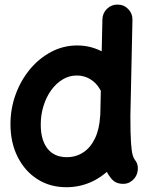

<svg xmlns="http://www.w3.org/2000/svg" viewBox="-20 -749 644 827"><path d="M487.3 -729.2Q460.8 -730 441.3 -711.5Q421.9 -693 421.1 -666L411.9 -250.2Q410.8 -179.8 412.8 -130.2Q414.9 -80.6 425.3 -44.9Q435.7 -9.2 458.4 19.3Q475.1 40 502.4 42.7Q529.7 45.4 550 28.4Q570.4 11.4 573.4 -15.7Q576.3 -42.8 559.2 -63.2Q554.8 -69.2 550.8 -83.7Q546.8 -98.3 544.2 -136Q541.6 -173.8 541.6 -248.8L550.5 -663.1Q551.3 -690.1 532.8 -709.5Q514.3 -728.9 487.3 -729.2ZM312.5 -553.2Q253.2 -553.2 201 -525.8Q148.9 -498.4 109.3 -450.9Q69.7 -403.3 47.4 -342.3Q25.1 -281.4 25.1 -214.2Q25.1 -135.4 55.7 -73.9Q86.3 -12.5 140.6 22.5Q194.9 57.4 266 57.4Q319.7 57.4 367.7 37.1Q415.8 16.8 453.2 -21Q490.7 -58.8 513.7 -111.9Q536.6 -165 540 -230.3Q541.7 -258.3 526.6 -278.9Q511.4 -299.6 484.9 -303.5Q458.4 -307.4 435.4 -291.4Q412.4 -275.5 411.4 -249Q408 -191.4 388.6 -151.9Q369.3 -112.4 338.1 -92.2Q306.9 -72 267.8 -72Q213.6 -72 184.6 -108.9Q155.5 -145.9 155.5 -212Q155.5 -254.6 167.4 -292.8Q179.2 -330.9 200.4 -360.4Q221.7 -389.8 249.9 -406.8Q278.1 -423.8 310.7 -423.8Q342.7 -423.8 368.7 -408Q394.8 -392.2 410.3 -364.9Q422.2 -341.2 448.6 -333.8Q475 -326.4 498.3 -338.7Q521.6 -351.1 530.1 -377.8Q538.6 -404.5 524.4 -427.1Q485.4 -488 431.1 -520.6Q376.8 -553.2 312.5 -553.2Z"/></svg>

Font: Mikhak VF
Style: Regular
Weight: 100
Designer: Amin Abedi
Version: Version 3.001